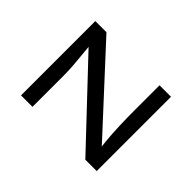

<svg xmlns="http://www.w3.org/2000/svg" viewBox="-125 -990 1279 1279"><g transform="rotate(45 514.5 -350.0)"><path d="M158 0V-700H263L791 -127L783 -118Q778 -147 774.5 -180Q771 -213 769 -248.5Q767 -284 765.5 -321.5Q764 -359 763.5 -396.5Q763 -434 763 -470V-700H871V0H764L243 -552L246 -566Q249 -536 251.5 -506Q254 -476 257 -447Q260 -418 262 -391Q264 -364 265 -338.5Q266 -313 266 -291V0Z"/></g></svg>

Font: Lexend Peta
Style: Regular
Weight: 400
Designer: Bonnie Shaver-Troup, Thomas Jockin
Foundry: Lexend
Version: Version 1.007